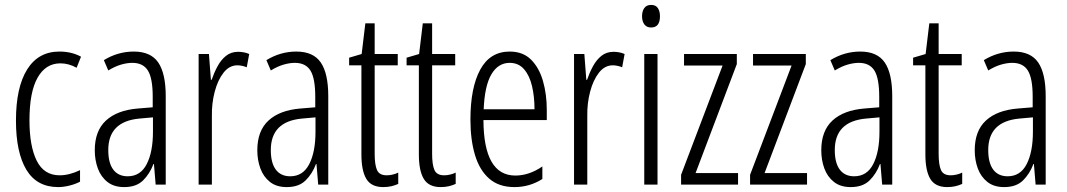

<svg xmlns="http://www.w3.org/2000/svg" viewBox="-20 -752 4345 782"><path d="M217 10Q130 10 87.5 -60.5Q45 -131 45 -261Q45 -396 90.5 -469Q136 -542 222 -542Q272 -542 310 -521L292 -476Q260 -494 226 -494Q166 -494 133 -435.5Q100 -377 100 -262Q100 -157 129.5 -97.5Q159 -38 223 -38Q262 -38 306 -59V-12Q287 -2 262.5 4Q238 10 217 10Z M525 -542Q594 -542 624.5 -497.5Q655 -453 655 -360V0H614L607 -84H605Q590 -44 562.5 -17Q535 10 486 10Q444 10 417.5 -11Q391 -32 378.5 -66Q366 -100 366 -140Q366 -219 411.5 -261Q457 -303 541 -310L602 -315V-358Q602 -433 582.5 -464.5Q563 -496 519 -496Q498 -496 473.5 -489Q449 -482 421 -465L403 -507Q460 -542 525 -542ZM547 -269Q421 -257 421 -141Q421 -88 441.5 -61Q462 -34 500 -34Q552 -34 577.5 -83.5Q603 -133 603 -216V-274Z M950 -541Q960 -541 972 -539Q984 -537 995 -532L985 -478Q978 -481 967.5 -483.5Q957 -486 947 -486Q914 -486 890.5 -456Q867 -426 854.5 -378.5Q842 -331 843 -279V0H789V-532H831L839 -427H842Q852 -456 866 -482Q880 -508 900.5 -524.5Q921 -541 950 -541Z M1187 -542Q1256 -542 1286.5 -497.5Q1317 -453 1317 -360V0H1276L1269 -84H1267Q1252 -44 1224.5 -17Q1197 10 1148 10Q1106 10 1079.5 -11Q1053 -32 1040.5 -66Q1028 -100 1028 -140Q1028 -219 1073.5 -261Q1119 -303 1203 -310L1264 -315V-358Q1264 -433 1244.5 -464.5Q1225 -496 1181 -496Q1160 -496 1135.5 -489Q1111 -482 1083 -465L1065 -507Q1122 -542 1187 -542ZM1209 -269Q1083 -257 1083 -141Q1083 -88 1103.5 -61Q1124 -34 1162 -34Q1214 -34 1239.5 -83.5Q1265 -133 1265 -216V-274Z M1555 -38Q1567 -38 1579.5 -41Q1592 -44 1602 -49V-3Q1589 3 1574 6.5Q1559 10 1541 10Q1492 10 1472 -23.5Q1452 -57 1452 -123V-486H1402V-517L1453 -532L1468 -657H1506V-532H1600V-486H1506V-126Q1506 -81 1515.5 -59.5Q1525 -38 1555 -38Z M1789 -38Q1801 -38 1813.5 -41Q1826 -44 1836 -49V-3Q1823 3 1808 6.5Q1793 10 1775 10Q1726 10 1706 -23.5Q1686 -57 1686 -123V-486H1636V-517L1687 -532L1702 -657H1740V-532H1834V-486H1740V-126Q1740 -81 1749.5 -59.5Q1759 -38 1789 -38Z M2056 -542Q2110 -542 2143 -509Q2176 -476 2191.5 -422Q2207 -368 2207 -305V-263H1949Q1950 -37 2079 -37Q2135 -37 2189 -74V-23Q2164 -7 2135.5 1.5Q2107 10 2075 10Q2012 10 1972.5 -24.5Q1933 -59 1914.5 -121Q1896 -183 1896 -265Q1896 -395 1936 -468.5Q1976 -542 2056 -542ZM2056 -496Q2009 -496 1981.5 -449.5Q1954 -403 1950 -307H2157Q2157 -358 2147 -401Q2137 -444 2114.5 -470Q2092 -496 2056 -496Z M2479 -541Q2489 -541 2501 -539Q2513 -537 2524 -532L2514 -478Q2507 -481 2496.5 -483.5Q2486 -486 2476 -486Q2443 -486 2419.5 -456Q2396 -426 2383.5 -378.5Q2371 -331 2372 -279V0H2318V-532H2360L2368 -427H2371Q2381 -456 2395 -482Q2409 -508 2429.5 -524.5Q2450 -541 2479 -541Z M2632 -732Q2651 -732 2659.5 -719Q2668 -706 2668 -686Q2668 -640 2632 -640Q2614 -640 2604.5 -652.5Q2595 -665 2595 -686Q2595 -706 2604 -719Q2613 -732 2632 -732ZM2658 -532V0H2604V-532Z M2986 0H2754V-40L2923 -485H2766V-532H2981V-491L2813 -47H2986Z M3267 0H3035V-40L3204 -485H3047V-532H3262V-491L3094 -47H3267Z M3484 -542Q3553 -542 3583.5 -497.5Q3614 -453 3614 -360V0H3573L3566 -84H3564Q3549 -44 3521.5 -17Q3494 10 3445 10Q3403 10 3376.5 -11Q3350 -32 3337.5 -66Q3325 -100 3325 -140Q3325 -219 3370.5 -261Q3416 -303 3500 -310L3561 -315V-358Q3561 -433 3541.5 -464.5Q3522 -496 3478 -496Q3457 -496 3432.5 -489Q3408 -482 3380 -465L3362 -507Q3419 -542 3484 -542ZM3506 -269Q3380 -257 3380 -141Q3380 -88 3400.5 -61Q3421 -34 3459 -34Q3511 -34 3536.5 -83.5Q3562 -133 3562 -216V-274Z M3852 -38Q3864 -38 3876.5 -41Q3889 -44 3899 -49V-3Q3886 3 3871 6.5Q3856 10 3838 10Q3789 10 3769 -23.5Q3749 -57 3749 -123V-486H3699V-517L3750 -532L3765 -657H3803V-532H3897V-486H3803V-126Q3803 -81 3812.5 -59.5Q3822 -38 3852 -38Z M4109 -542Q4178 -542 4208.5 -497.5Q4239 -453 4239 -360V0H4198L4191 -84H4189Q4174 -44 4146.5 -17Q4119 10 4070 10Q4028 10 4001.5 -11Q3975 -32 3962.5 -66Q3950 -100 3950 -140Q3950 -219 3995.5 -261Q4041 -303 4125 -310L4186 -315V-358Q4186 -433 4166.5 -464.5Q4147 -496 4103 -496Q4082 -496 4057.5 -489Q4033 -482 4005 -465L3987 -507Q4044 -542 4109 -542ZM4131 -269Q4005 -257 4005 -141Q4005 -88 4025.5 -61Q4046 -34 4084 -34Q4136 -34 4161.5 -83.5Q4187 -133 4187 -216V-274Z"/></svg>

Font: Noto Sans Malayalam ExtraCondensed Light
Style: Regular
Weight: 300
Width: 2
Designer: Jelle Bosma - Monotype Design Team
Foundry: Monotype Imaging Inc.
Version: Version 2.104; ttfautohint (v1.8.4.7-5d5b)